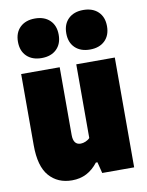

<svg xmlns="http://www.w3.org/2000/svg" viewBox="-90 -872 725 947"><g transform="rotate(-10 272.5 -399.0)"><path d="M37 -193V-550H230V-211Q230 -161 267 -161Q278.5 -161 291.8 -166.5Q305 -172 313 -181V-550H506V0H346L332 -56H324Q298.5 -23 266.5 -6.5Q234.5 10 194 10Q122.5 10 79.8 -38.8Q37 -87.5 37 -193ZM49 -709Q49 -755 76.5 -781.5Q104 -808 151 -808Q198 -808 225.5 -781.5Q253 -755 253 -709Q253 -663 225.5 -636.5Q198 -610 151 -610Q104 -610 76.5 -636.5Q49 -663 49 -709ZM291 -709Q291 -755 318.5 -781.5Q346 -808 393 -808Q440 -808 467.5 -781.5Q495 -755 495 -709Q495 -663 467.5 -636.5Q440 -610 393 -610Q346 -610 318.5 -636.5Q291 -663 291 -709Z"/></g></svg>

Font: Encode Sans Condensed Black
Style: Regular
Weight: 900
Width: 3
Designer: Multiple Designers
Foundry: Impallari Type
Version: Version 2.000